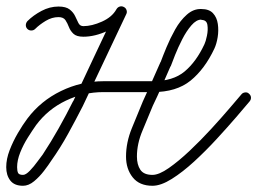

<svg xmlns="http://www.w3.org/2000/svg" viewBox="-31 -579 827 617"><path d="M82 -486Q77 -481 69.5 -481Q62 -481 57 -486Q52 -491 52 -498Q52 -505 57 -511Q76 -530 102.5 -544Q129 -558 157 -558Q181 -558 193 -548.5Q205 -539 210.5 -527Q216 -515 221 -505Q226 -495 237 -495Q264 -495 296.5 -509.5Q329 -524 343 -549Q343 -549 343 -549Q343 -549 343 -549Q347 -556 354 -558Q361 -560 367 -556Q373 -553 375.5 -546Q378 -539 374 -533Q356 -499 315 -480Q274 -461 237 -461Q215 -461 205 -470.5Q195 -480 190.5 -492Q186 -504 179.5 -514Q173 -524 157 -524Q136 -524 116 -512Q96 -500 82 -486Q82 -486 82 -486Q82 -486 82 -486ZM343 -548Q346 -555 353 -557.5Q360 -560 366 -557Q373 -554 375.5 -547Q378 -540 375 -534Q305 -385 235 -238Q235 -238 235 -238Q235 -238 235 -238Q212 -193 187.5 -148.5Q163 -104 134 -63Q125 -49 110.5 -30Q96 -11 78.5 3.5Q61 18 43 18Q15 18 2 1Q-11 -16 -11 -42Q-11 -68 0 -96.5Q11 -125 26.5 -151.5Q42 -178 57 -198Q100 -255 165 -286.5Q230 -318 301 -318Q340 -318 380 -318Q420 -318 460 -318Q525 -318 562.5 -349.5Q600 -381 626 -437Q630 -445 634 -464Q638 -483 635.5 -499Q633 -515 616 -515Q616 -515 616 -516Q616 -516 616 -516Q600 -516 584 -497.5Q568 -479 554.5 -452.5Q541 -426 531.5 -402Q522 -378 518 -367Q518 -367 518 -366Q517 -366 517 -366Q503 -334 489 -302Q475 -270 460 -239Q460 -239 460 -239Q460 -239 460 -239Q445 -202 427 -159.5Q409 -117 409 -76Q409 -50 420 -33.5Q431 -17 459 -17Q480 -17 511.5 -39Q543 -61 578.5 -94.5Q614 -128 647.5 -164.5Q681 -201 707 -231.5Q733 -262 745 -276Q749 -281 756.5 -282Q764 -283 769 -278Q775 -273 775.5 -266Q776 -259 771 -253Q756 -235 728 -202.5Q700 -170 665 -132Q630 -94 593 -60Q556 -26 521 -4Q486 18 459 18Q417 18 395.5 -9Q374 -36 374 -76Q374 -121 392.5 -166.5Q411 -212 428 -253Q428 -253 428 -253Q428 -253 428 -253Q457 -316 485 -380Q485 -380 485 -380Q485 -379 485 -379Q492 -398 504 -427Q516 -456 532 -484.5Q548 -513 569.5 -532Q591 -551 616 -550Q616 -550 616 -550Q616 -550 616 -550Q641 -550 653.5 -536.5Q666 -523 669 -502Q672 -481 668.5 -459.5Q665 -438 658 -423Q627 -357 581.5 -320Q536 -283 460 -283Q420 -283 380 -283Q340 -283 301 -283Q238 -283 180.5 -255.5Q123 -228 85 -177Q73 -160 58.5 -137Q44 -114 34 -89Q24 -64 24 -42Q24 -30 27 -23.5Q30 -17 43 -17Q52 -17 65 -30.5Q78 -44 89.5 -60Q101 -76 106 -82Q133 -123 157.5 -166.5Q182 -210 204 -254Q204 -254 204 -253Q204 -253 204 -253Q239 -327 273.5 -401Q308 -475 343 -548Q343 -548 343 -548Q343 -548 343 -548Z"/></svg>

Font: FRB American Cursive
Style: Italic
Weight: 400
Italic angle: -25°
Version: Version 2.0;Modular Font Editor K font №1